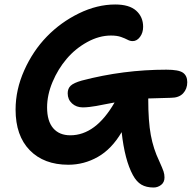

<svg xmlns="http://www.w3.org/2000/svg" viewBox="-20 -711 859 860"><path d="M351.1 -230Q321.8 -230 302.5 -247.8Q283.2 -265.6 283.2 -293Q283.2 -314.5 296.6 -327.1Q310.1 -339.8 346.2 -350.1Q532.2 -398.9 725.1 -398.9Q780.3 -398.9 799.6 -385.3Q818.8 -371.6 818.8 -342.8Q818.8 -313 800.3 -293Q781.7 -272.9 745.1 -272.9Q736.3 -272.9 644 -270V-267.1Q644 -168 655.5 -106Q667 -43.9 692.9 9.8Q708.5 44.4 712.6 57.1Q716.8 69.8 716.8 84Q716.8 105.5 701.7 117.2Q686.5 128.9 668 128.9Q635.3 128.9 613.3 116Q591.3 103 575.2 73.2Q538.6 5.9 524.9 -119.1Q480 -43 418.2 -8.1Q356.4 26.9 286.1 26.9Q176.8 26.9 113.3 -38.1Q49.8 -103 49.8 -220.2Q49.8 -309.1 88.6 -396Q127.4 -482.9 189.7 -547.1Q252 -611.3 333.5 -651.1Q415 -690.9 496.1 -690.9Q559.1 -690.9 590.1 -663.1Q621.1 -635.3 621.1 -590.8Q621.1 -564.5 607.2 -545.7Q593.3 -526.9 574.2 -526.9Q562.5 -526.9 551.3 -533Q540 -539.1 522.2 -545.4Q504.4 -551.8 477.1 -551.8Q423.8 -551.8 370.6 -522.5Q317.4 -493.2 278.6 -447.5Q239.7 -401.9 215.3 -343.8Q190.9 -285.6 190.9 -230Q190.9 -168.5 218.3 -136.7Q245.6 -105 294.9 -105Q408.7 -105 493.2 -252Q476.6 -249 450.4 -243.9Q424.3 -238.8 410.9 -236.3Q397.5 -233.9 380.6 -231.9Q363.8 -230 351.1 -230Z"/></svg>

Font: Shantell Sans Irregular Bouncy
Style: Regular
Weight: 600
Designer: Stephen Nixon, Anya Danilova, Shantell Martin
Foundry: Arrow Type
Version: Version 1.006;[9816181b4]